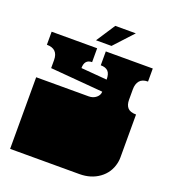

<svg xmlns="http://www.w3.org/2000/svg" viewBox="-154 -989 994 1106"><g transform="rotate(20 342.5 -436.5)"><path d="M35 -171V-172Q35 -185 35 -191Q35 -197 35 -209V-260Q35 -269 35 -273.5Q35 -278 35 -282.5Q35 -287 35 -296V-297Q35 -310 35 -316Q35 -322 35 -334V-439H357Q384 -439 402.5 -454.5Q421 -470 421 -491L98 -518V-567Q98 -636 29 -636V-716H308V-631Q262 -631 262 -578L421 -565Q421 -600 406.5 -615.5Q392 -631 361 -631V-716H649V-636Q614 -636 598 -616.5Q582 -597 582 -564V-500Q582 -468 597.5 -451Q613 -434 649 -434V-334Q649 -321 649 -315Q649 -309 649 -297V-296Q649 -287 649 -282.5Q649 -278 649 -273.5Q649 -269 649 -260V-209Q649 -196 649 -190Q649 -184 649 -172V-171Q649 -165 648.5 -158.5Q648 -152 647 -146Q646 -140 645 -135Q631 -73 580.5 -36.5Q530 0 460 0H35V-135Q35 -144 35 -148.5Q35 -153 35 -157.5Q35 -162 35 -171ZM362 -873H488L381 -757H286Z"/></g></svg>

Font: Danfo
Style: Regular
Weight: 400
Version: Version 1.000;Glyphs 3.2 (3236)